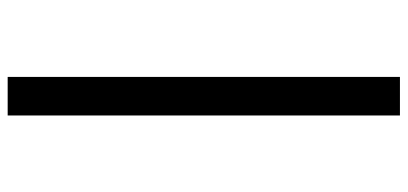

<svg xmlns="http://www.w3.org/2000/svg" viewBox="-294 -510 1037 488"><g transform="rotate(90 224.0 -265.5)"><path d="M175 -764H273V233H175Z"/></g></svg>

Font: Noto Sans Khmer Condensed SemiBold
Style: Regular
Weight: 600
Width: 3
Designer: Danh Hong and the Monotype Design Team
Foundry: Monotype Imaging Inc.
Version: Version 2.004